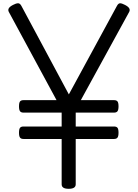

<svg xmlns="http://www.w3.org/2000/svg" viewBox="-20 -1168 864 1202"><path d="M410 14Q366 14 366 -14V-298H127Q112 -298 105.5 -306.5Q99 -315 99 -337Q99 -360 105.5 -368Q112 -376 127 -376H366V-463H127Q112 -463 105.5 -471.5Q99 -480 99 -502Q99 -525 105.5 -533Q112 -541 127 -541H334L36 -1092Q29 -1104 34.5 -1115Q40 -1126 61 -1137Q80 -1147 92.5 -1147.5Q105 -1148 114 -1131L411 -577L712 -1131Q721 -1148 732.5 -1147.5Q744 -1147 763 -1137Q784 -1126 789.5 -1115Q795 -1104 788 -1092L486 -541H694Q709 -541 715.5 -533Q722 -525 722 -502Q722 -480 715.5 -471.5Q709 -463 694 -463H454V-376H694Q709 -376 715.5 -368Q722 -360 722 -337Q722 -315 715.5 -306.5Q709 -298 694 -298H454V-14Q454 14 410 14Z"/></svg>

Font: Playwrite BR
Style: Regular
Weight: 400
Designer: Veronika Burian, José Scaglione
Foundry: TypeTogether
Version: Version 1.002